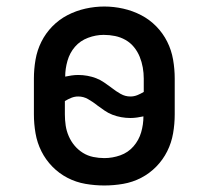

<svg xmlns="http://www.w3.org/2000/svg" viewBox="-20 -561 640 589"><path d="M300 8Q271 8 242 3Q213 -2 187 -15.5Q161 -29 140.5 -50Q120 -71 107 -97Q94 -123 89 -152Q84 -181 84 -210V-320Q84 -349 89 -378Q94 -407 107 -433Q120 -459 140.5 -480Q161 -501 187 -514.5Q213 -528 242 -534.5Q271 -541 300 -541Q329 -541 358 -534.5Q387 -528 413 -514.5Q439 -501 459.5 -480Q480 -459 493 -433Q506 -407 511 -378Q516 -349 516 -320V-210Q516 -181 511 -152Q506 -123 493 -97Q480 -71 459.5 -50Q439 -29 413 -15.5Q387 -2 358 3Q329 8 300 8ZM380 -265Q391 -265 401 -269Q411 -273 421 -279V-320Q421 -337 418 -354Q415 -371 408.5 -387Q402 -403 391 -416.5Q380 -430 365 -438.5Q350 -447 333 -450.5Q316 -454 298 -454Q274 -454 250 -445Q226 -436 210 -417.5Q194 -399 187 -374.5Q180 -350 180 -326Q189 -328 199.5 -329.5Q210 -331 220 -331Q234 -331 248 -328.5Q262 -326 275 -321Q288 -316 299.5 -308Q311 -300 322 -292L323 -291Q336 -281 350 -273Q364 -265 380 -265ZM300 -76Q325 -76 349 -84.5Q373 -93 389.5 -112Q406 -131 413 -155Q420 -179 420 -204Q411 -202 400.5 -200.5Q390 -199 380 -199Q366 -199 352 -201.5Q338 -204 325 -209Q312 -214 300.5 -222Q289 -230 278 -238L277 -239Q264 -249 250 -257Q236 -265 220 -265Q209 -265 199 -261Q189 -257 179 -251V-210Q179 -193 181.5 -176Q184 -159 191 -143Q198 -127 209 -114Q220 -101 234.5 -92Q249 -83 266 -79.5Q283 -76 300 -76Z"/></svg>

Font: Iosevka Curly Slab MdEx
Style: Regular
Weight: 500
Width: 7
Monospace: yes
Designer: Belleve Invis
Foundry: Belleve Invis
Version: Version 11.1.0; ttfautohint (v1.8.3)